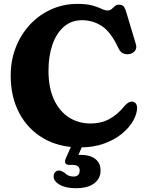

<svg xmlns="http://www.w3.org/2000/svg" viewBox="-20 -739 756 988"><path d="M685.5 -183Q685 -153 665.5 -118Q646 -83 608.5 -51.8Q571 -20.5 516.5 -0.5Q462 19.5 391.5 19.5Q283 19.5 202.8 -27.5Q122.5 -74.5 78.8 -157.8Q35 -241 35 -350Q35 -428.5 61.5 -495.8Q88 -563 134.8 -613Q181.5 -663 244 -691Q306.5 -719 378 -719Q427 -719 456.2 -710.5Q485.5 -702 503 -693.5Q520.5 -685 534 -685Q546 -685 554.5 -692.5Q563 -700 571.5 -707.5Q580 -715 591.5 -715Q609.5 -715 617 -705.2Q624.5 -695.5 631 -672.5L679.5 -510.5Q685 -491 674.2 -477.2Q663.5 -463.5 643.5 -460.5Q627.5 -458 612.8 -465Q598 -472 589 -492Q550.5 -574.5 504.2 -604.8Q458 -635 402 -635Q347.5 -635 309 -601.8Q270.5 -568.5 250 -509.8Q229.5 -451 229.5 -374.5Q229.5 -288 257.5 -227.2Q285.5 -166.5 334.5 -135Q383.5 -103.5 447 -103.5Q499.5 -103.5 541.8 -126Q584 -148.5 618.5 -191Q634.5 -209 645.8 -213.5Q657 -218 667 -214.5Q685.5 -208.5 685.5 -183ZM356.5 -9.5H413.5L383.5 58Q389 58 394.5 58Q443.5 58 470.5 79Q497.5 100 497.5 138.5Q497.5 180 464.5 204.8Q431.5 229.5 370.5 229.5Q318 229.5 287 211.5Q256 193.5 256 169.5Q256 155.5 263.8 147Q271.5 138.5 283 138.5Q292.5 138.5 299.8 142.5Q307 146.5 314 151.5Q331.5 169.5 358 169.5Q390 169.5 390 138Q390 109.5 353 109.5H336Q320.5 109.5 316.2 99.8Q312 90 319 75Z"/></svg>

Font: Fraunces 9pt SuperSoft
Style: Bold
Weight: 700
Version: Version 1.000;[b76b70a41]